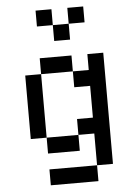

<svg xmlns="http://www.w3.org/2000/svg" viewBox="-64 -865 764 1095"><g transform="rotate(-5 318.0 -318.0)"><path d="M181.8 -545.5V-454.5H363.6V-545.5ZM90.9 -454.5V-90.9H181.8V-454.5ZM181.8 -90.9V0H363.6V-90.9ZM181.8 90.9V181.8H454.5V90.9ZM363.6 -181.8V-90.9H454.5V90.9H545.5V-545.5H454.5V-454.5H363.6V-363.6H454.5V-181.8ZM181.8 -818.2V-727.3H272.7V-818.2ZM272.7 -727.3V-636.4H363.6V-727.3ZM363.6 -818.2V-727.3H454.5V-818.2Z"/></g></svg>

Font: Departure Mono
Style: Regular
Weight: 400
Monospace: yes
Designer: Helena Zhang
Version: Version 1.500;Glyphs 3.3.1 (3343)